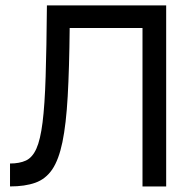

<svg xmlns="http://www.w3.org/2000/svg" viewBox="-20 -670 669 690"><path d="M16 0Q69.6 0 106.9 -13.3Q144.1 -26.5 167.7 -61.1Q191.2 -95.8 204.4 -159.5Q217.6 -223.3 223.3 -323.6Q229 -423.9 230.4 -569.3H492.1V0H577.2V-650.5H148.6Q147.3 -497.5 144 -394.8Q140.8 -292.1 132.9 -229.7Q125 -167.2 110.7 -135.6Q96.4 -103.9 73.3 -93.1Q50.1 -82.4 16 -82.4Z"/></svg>

Font: Overused Grotesk Light
Style: Regular
Weight: 300
Designer: RandomMaerks
Version: Version 0.005